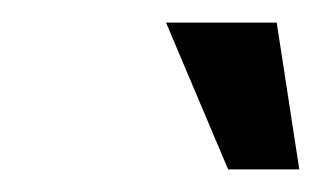

<svg xmlns="http://www.w3.org/2000/svg" viewBox="-20 -710 285 170"><path d="M182 -560 127 -690H225L245 -560Z"/></svg>

Font: Cuprum Medium
Style: Italic
Weight: 500
Italic angle: -10°
Version: Version 3.000